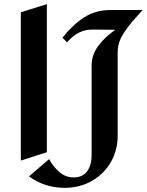

<svg xmlns="http://www.w3.org/2000/svg" viewBox="-20 -753 705 922"><path d="M205 -22 80 18V-694L205 -733ZM614 -648Q575 -600 560 -569Q545 -538 545 -500V-100Q545 -33 513 24Q481 81 422.5 115Q364 149 290 149Q195 149 119 94L216 11Q234 46 264.5 72.5Q295 99 333 99Q377 99 398.5 69.5Q420 40 420 -9V-439Q420 -489 451.5 -532Q483 -575 534 -610L424 -611Q388 -611 358.5 -596Q329 -581 302 -550L280 -572Q329 -634 384 -669.5Q439 -705 512 -705H665Z"/></svg>

Font: Amita
Style: Bold
Weight: 700
Designer: Eduardo Rodriguez Tunni, Modular Infotech, Brian J. Bonislawsky
Foundry: Eduardo Rodriguez Tunni, Modular Infotech, Brian J. Bonislawsky
Version: Version 1.003